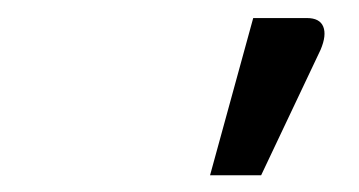

<svg xmlns="http://www.w3.org/2000/svg" viewBox="-20 -772 408 218"><path d="M218.5 -573 267.5 -751.5H328.5Q343 -751.5 347 -741.8Q351 -732 344 -715.5L276.5 -573Z"/></svg>

Font: Lato SemiBold
Style: Italic
Weight: 600
Italic angle: -7°
Designer: Lukasz Dziedzic with Adam Twardoch and Botio Nikoltchev
Foundry: tyPoland Lukasz Dziedzic
Version: Version 2.015; 2015-08-06; http://www.latofonts.com/